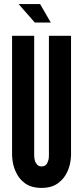

<svg xmlns="http://www.w3.org/2000/svg" viewBox="-20 -910 406 938"><path d="M176 -890 228 -800H150L71 -890ZM327 -735V-151C326 -121 320 -94 309 -71C300 -51 286 -32 266 -17C246 -1 219 8 183 8C147 8 119 -1 99 -17C79 -32 66 -51 57 -71C46 -94 40 -121 39 -151V-735H147V-151C147 -130 152 -116 162 -105C167 -100 174 -97 183 -97C202 -97 211 -109 215 -124C218 -131 219 -140 219 -151V-735Z"/></svg>

Font: League Gothic
Style: Regular
Weight: 400
Designer: The League of Moveable Type
Version: Version 1.560;PS 001.560;hotconv 1.0.56;makeotf.lib2.0.21325